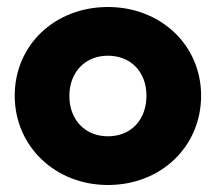

<svg xmlns="http://www.w3.org/2000/svg" viewBox="-20 -517 616 548"><path d="M288 11C440 11 554 -99 554 -244C554 -388 439 -497 288 -497C136 -497 22 -388 22 -244C22 -100 137 11 288 11ZM178 -243C178 -311 223 -358 288 -358C353 -358 398 -312 398 -244C398 -175 354 -128 288 -128C223 -128 178 -175 178 -243Z"/></svg>

Font: MV Cash
Style: Bold
Weight: 700
Designer: Rodrigo Fuenzalida
Foundry: fragTYPE
Version: Version 1.100;Glyphs 3.1.2 (3151)